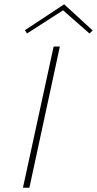

<svg xmlns="http://www.w3.org/2000/svg" viewBox="-20 -875 452 895"><path d="M397 -719 274 -827 106 -719 96 -734 279 -855 412 -733ZM230 -658H259L117 0H87Z"/></svg>

Font: Ysabeau Infant Extralight
Style: Italic
Weight: 200
Italic angle: -12°
Designer: Christian Thalmann (Catharsis Fonts)
Version: Version 0.003